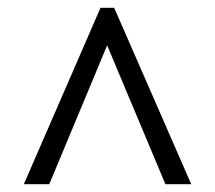

<svg xmlns="http://www.w3.org/2000/svg" viewBox="-20 -734 551 491"><path d="M41 -263H106L254 -618L403 -263H469L272 -714H237Z"/></svg>

Font: Noto Serif Lao SemiCondensed Medium
Style: Regular
Weight: 500
Width: 4
Designer: Monotype Design Team
Foundry: Monotype Imaging Inc.
Version: Version 2.003